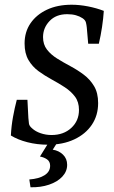

<svg xmlns="http://www.w3.org/2000/svg" viewBox="-20 -601 484 812"><path d="M183 11Q137 11 96 0.5Q55 -10 26 -28Q28 -68 35 -106.5Q42 -145 51 -179H96L100 -102Q101 -88 102.5 -78Q104 -68 116 -58Q130 -45 152 -37.5Q174 -30 198 -30Q249 -30 281.5 -60Q314 -90 314 -136Q314 -170 297 -192.5Q280 -215 254 -232Q228 -249 198.5 -265Q169 -281 143 -300Q117 -319 100.5 -347Q84 -375 84 -417Q84 -466 109 -502.5Q134 -539 178.5 -560Q223 -581 283 -581Q316 -581 352 -574Q388 -567 419 -555Q417 -523 411.5 -486.5Q406 -450 398 -416H353L347 -485Q346 -495 343.5 -505.5Q341 -516 329 -524Q317 -532 301 -536.5Q285 -541 264 -541Q217 -541 189.5 -512Q162 -483 162 -444Q162 -413 178.5 -391.5Q195 -370 221.5 -353.5Q248 -337 278 -321Q308 -305 334.5 -285Q361 -265 378 -236.5Q395 -208 395 -165Q395 -113 368.5 -73.5Q342 -34 294 -11.5Q246 11 183 11ZM235 -18 203 32Q229 36 246.5 53Q264 70 264 96Q264 124 243.5 146Q223 168 187.5 180Q152 192 109 191L104 158Q145 155 168.5 140Q192 125 192 100Q192 82 179 73Q166 64 149 61L198 -18Z"/></svg>

Font: Rasa
Style: Italic
Weight: 400
Italic angle: -7.10001°
Designer: Anna Giedrys (Yrsa+Rasa design), David Brezina (Yrsa art-direction, Rasa art-direction, design)
Foundry: Rosetta Type Foundry
Version: Version 2.004